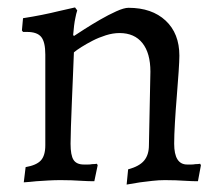

<svg xmlns="http://www.w3.org/2000/svg" viewBox="-20 -485 602 517"><path d="M325 -29Q355 -37 368 -52.5Q381 -68 381 -94L385 -292Q385 -342 363.5 -369Q342 -396 302 -396Q284 -396 265 -390Q246 -384 229.5 -375.5Q213 -367 199.5 -358.5Q186 -350 179 -344Q178 -318 176.5 -282Q175 -246 173.5 -210Q172 -174 171 -143.5Q170 -113 170 -98Q170 -67 178 -54.5Q186 -42 206 -42Q211 -42 217 -42Q223 -42 228 -43Q234 -43 241 -44L243 -40L234 3Q218 3 202 2Q188 1 172.5 0.5Q157 0 143 0Q127 0 109.5 1Q92 2 78 3Q60 5 44 6L49 -35Q78 -40 90 -53Q102 -66 102 -94V-338Q102 -372 91 -385.5Q80 -399 53 -399H42L39 -403L42 -436Q68 -440 93 -445Q118 -450 138 -455Q161 -460 182 -465L188 -457Q185 -448 183 -437Q181 -428 179.5 -416Q178 -404 177 -391L179 -388Q188 -394 207.5 -406.5Q227 -419 249.5 -432Q272 -445 293 -454.5Q314 -464 326 -464Q389 -464 426 -429.5Q463 -395 463 -335Q463 -322 461 -291.5Q459 -261 456 -225Q453 -189 451 -154.5Q449 -120 449 -98Q449 -42 484 -42Q489 -42 495 -42Q501 -42 506 -43Q512 -43 519 -44L521 -40L513 3Q498 3 482 2Q468 1 453 0.5Q438 0 424 0Q408 0 390 2Q372 4 357 6Q339 9 321 12Z"/></svg>

Font: Alegreya
Style: Regular
Weight: 400
Designer: Juan Pablo del Peral
Foundry: Juan Pablo del Peral
Version: Version 1.003